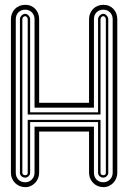

<svg xmlns="http://www.w3.org/2000/svg" viewBox="-20 -770 526 790"><path d="M462.6 -59.1Q462.6 -47.4 458.4 -36.7Q454.1 -26.1 446.4 -17.9Q438.7 -9.8 428.3 -4.9Q418 0 405.5 0Q393.1 0 382.3 -4.5Q371.6 -9 363.6 -17.1Q355.7 -25.1 351.1 -35.9Q346.4 -46.6 346.4 -59.1V-228.8H141.1V-59.1Q141.1 -47.4 136.8 -36.7Q132.6 -26.1 124.9 -17.9Q117.2 -9.8 106.8 -4.9Q96.4 0 84 0Q71.5 0 60.8 -4.5Q50 -9 42.1 -17.1Q34.2 -25.1 29.5 -35.9Q24.9 -46.6 24.9 -59.1V-691.2Q24.9 -703.9 29.4 -714.7Q33.9 -725.6 41.7 -733.5Q49.6 -741.5 60.4 -745.8Q71.3 -750.2 84 -750.2Q96.7 -750.2 107.2 -745.7Q117.7 -741.2 125.2 -733.2Q132.8 -725.1 137 -714.4Q141.1 -703.6 141.1 -691.2V-346.9H346.4V-691.2Q346.4 -703.9 351 -714.7Q355.5 -725.6 363.3 -733.5Q371.1 -741.5 382 -745.8Q392.8 -750.2 405.5 -750.2Q418.2 -750.2 428.7 -745.7Q439.2 -741.2 446.8 -733.2Q454.3 -725.1 458.5 -714.4Q462.6 -703.6 462.6 -691.2ZM44.9 -59.1Q44.9 -50.3 47.9 -43.1Q50.8 -35.9 55.9 -30.8Q61 -25.6 68.2 -22.8Q75.4 -20 84 -20Q92.3 -20 99.2 -23.2Q106.2 -26.4 111.3 -31.7Q116.5 -37.1 119.3 -44.2Q122.1 -51.3 122.1 -59.1V-248.8H366.5V-59.1Q366.5 -50.3 369.4 -43.1Q372.3 -35.9 377.4 -30.8Q382.6 -25.6 389.8 -22.8Q397 -20 405.5 -20Q413.8 -20 420.8 -23.2Q427.7 -26.4 432.9 -31.7Q438 -37.1 440.8 -44.2Q443.6 -51.3 443.6 -59.1V-691.2Q443.6 -699.5 440.8 -706.5Q438 -713.6 432.9 -718.9Q427.7 -724.1 420.8 -727.2Q413.8 -730.2 405.5 -730.2Q397 -730.2 389.8 -727.4Q382.6 -724.6 377.4 -719.5Q372.3 -714.4 369.4 -707.2Q366.5 -700 366.5 -691.2V-326.9H122.1V-691.2Q122.1 -699.5 119.3 -706.5Q116.5 -713.6 111.3 -718.9Q106.2 -724.1 99.2 -727.2Q92.3 -730.2 84 -730.2Q75.4 -730.2 68.2 -727.4Q61 -724.6 55.9 -719.5Q50.8 -714.4 47.9 -707.2Q44.9 -700 44.9 -691.2ZM425.5 -59.1Q425.5 -54.9 423.7 -51.3Q421.9 -47.6 418.9 -44.9Q416 -42.2 412.5 -40.6Q408.9 -39.1 405.5 -39.1Q401.4 -39.1 397.5 -40.5Q393.6 -42 390.4 -44.6Q387.2 -47.1 385.4 -50.9Q383.5 -54.7 383.5 -59.1V-267.8H104V-59.1Q104 -54.9 102.2 -51.3Q100.3 -47.6 97.4 -44.9Q94.5 -42.2 90.9 -40.6Q87.4 -39.1 84 -39.1Q79.8 -39.1 75.9 -40.5Q72 -42 68.8 -44.6Q65.7 -47.1 63.8 -50.9Q62 -54.7 62 -59.1V-691.2Q62 -695.3 63.8 -699.2Q65.7 -703.1 68.8 -706.3Q72 -709.5 75.9 -711.3Q79.8 -713.1 84 -713.1Q87.6 -713.1 91.3 -711.1Q95 -709 97.8 -705.8Q100.6 -702.6 102.3 -698.7Q104 -694.8 104 -691.2V-307.9H383.5V-691.2Q383.5 -695.3 385.4 -699.2Q387.2 -703.1 390.4 -706.3Q393.6 -709.5 397.5 -711.3Q401.4 -713.1 405.5 -713.1Q409.2 -713.1 412.8 -711.1Q416.5 -709 419.3 -705.8Q422.1 -702.6 423.8 -698.7Q425.5 -694.8 425.5 -691.2ZM72 -59.1Q72 -53.7 75.7 -51.4Q79.3 -49.1 84 -49.1Q89.4 -49.1 91.7 -52.1Q94 -55.2 94 -59.1V-276.9H393.6V-59.1Q393.6 -53.7 397.2 -51.4Q400.9 -49.1 405.5 -49.1Q410.9 -49.1 413.2 -52.1Q415.5 -55.2 415.5 -59.1V-691.2Q415.5 -695.1 412.5 -699.2Q409.4 -703.4 405.5 -703.4Q400.1 -703.4 396.9 -699.6Q393.6 -695.8 393.6 -691.2V-298.8H94V-691.2Q94 -695.1 90.9 -699.2Q87.9 -703.4 84 -703.4Q78.6 -703.4 75.3 -699.6Q72 -695.8 72 -691.2Z"/></svg>

Font: TafelwerkOT
Style: Regular
Weight: 400
Designer: Peter Wiegel
Foundry: Peter Wiegel, based on an original design named Oxford by Christine Lord, 1969
Version: Version 1.000